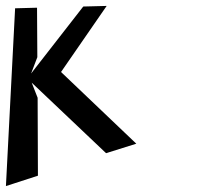

<svg xmlns="http://www.w3.org/2000/svg" viewBox="-50 -658 667 648"><path d="M-30 -30 78 -65 77 -328 57 -379 308 -141 410 -173 156 -415 310 -638 231 -636 55 -410 76 -465 75 -632 1 -630Z"/></svg>

Font: Charger Slice
Style: Regular
Weight: 400
Designer: Jasper
Foundry: Cannot Into Space Fonts
Version: Version 1.1